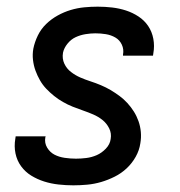

<svg xmlns="http://www.w3.org/2000/svg" viewBox="-20 -548 540 576"><path d="M200 8Q178 8 155.5 5.5Q133 3 112.5 -3.5Q92 -10 74 -21Q56 -32 43.5 -49Q31 -66 26.5 -87.5Q22 -109 26 -132L27 -139H117L116 -136Q113 -119 121.5 -105Q130 -91 143.5 -84Q157 -77 174 -74.5Q191 -72 208 -72Q223 -72 239 -74Q255 -76 270 -82.5Q285 -89 297.5 -102Q310 -115 312 -131Q315 -148 307.5 -163Q300 -178 287.5 -188Q275 -198 260 -204.5Q245 -211 229 -216.5Q213 -222 198 -228Q183 -234 169 -242Q155 -250 142.5 -260Q130 -270 119 -281.5Q108 -293 100 -307Q92 -321 86.5 -336Q81 -351 79 -368Q77 -385 80 -402Q84 -422 93.5 -441.5Q103 -461 118.5 -476Q134 -491 153 -501.5Q172 -512 192 -518Q212 -524 232.5 -526Q253 -528 273 -528Q295 -528 316.5 -525.5Q338 -523 358 -516.5Q378 -510 395.5 -498.5Q413 -487 424.5 -470Q436 -453 440 -431.5Q444 -410 440 -388L439 -381H349V-384Q352 -400 345.5 -414Q339 -428 326 -435.5Q313 -443 297.5 -445.5Q282 -448 266 -448Q252 -448 236.5 -445.5Q221 -443 207 -436.5Q193 -430 182.5 -417Q172 -404 169 -390Q166 -372 173 -357Q180 -342 193 -332Q206 -322 221 -315.5Q236 -309 251.5 -304Q267 -299 282.5 -292.5Q298 -286 311.5 -278Q325 -270 338 -260.5Q351 -251 362 -239Q373 -227 381.5 -213.5Q390 -200 395.5 -184.5Q401 -169 402.5 -152Q404 -135 401 -118Q398 -97 387 -77.5Q376 -58 360 -43Q344 -28 324 -18Q304 -8 283.5 -2Q263 4 242 6Q221 8 200 8Z"/></svg>

Font: Iosevka Term Curly Medium
Style: Italic
Weight: 500
Italic angle: -9°
Designer: Belleve Invis
Foundry: Belleve Invis
Version: Version 32.3.0